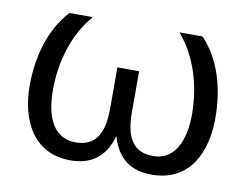

<svg xmlns="http://www.w3.org/2000/svg" viewBox="-64 -619 930 722"><g transform="rotate(10 400.5 -257.5)"><path d="M245 15C325 15 377 -23 400 -105C424 -22 476 15 555 15C701 15 755 -106 755 -235C755 -340 729 -452 654 -530H566C636 -449 666 -339 666 -234C666 -157 644 -55 548 -55C474 -55 442 -105 442 -202V-360H359V-202C359 -105 327 -55 253 -55C155 -55 135 -156 135 -234C135 -339 165 -449 235 -530H146C73 -452 46 -339 46 -235C46 -108 101 15 245 15Z"/></g></svg>

Font: Cheyenne Sans
Style: Regular
Weight: 400
Designer: The Public Sans project authors (U.S. Web Design System), Libre Franklin designed by Pablo Impallari and Rodrigo Fuenzal
Foundry: The Cheyenne Sans Project Authors
Version: Version 2.007